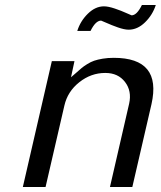

<svg xmlns="http://www.w3.org/2000/svg" viewBox="-20 -743 639 763"><path d="M398.9 -453.1H397.9Q341.8 -453.1 295.2 -416.3Q248.5 -379.4 235.8 -323.2L161.1 0H70.8L186 -500H275.9L262.2 -436Q270 -442.4 283.4 -454.3Q296.9 -466.3 304.7 -472.9Q312.5 -479.5 326.7 -488.3Q340.8 -497.1 354.2 -501.7Q367.7 -506.3 387.9 -509.8Q408.2 -513.2 432.1 -513.2Q623.5 -513.2 582 -329.1L505.9 0H417L493.2 -331.1Q504.4 -381.3 476.8 -417.2Q449.2 -453.1 398.9 -453.1ZM287.1 -620.1Q299.3 -659.2 329.1 -688.5Q358.9 -717.8 393.1 -717.8Q410.2 -717.8 436.3 -709Q462.4 -700.2 481.9 -691.2Q501.5 -682.1 502.9 -682.1Q523.9 -682.1 543.9 -723.1H599.1Q586.4 -683.6 556.4 -654.3Q526.4 -625 491.2 -625Q474.6 -625 448.7 -634Q422.9 -643.1 403.1 -652.1Q383.3 -661.1 381.8 -661.1Q359.9 -661.1 339.8 -620.1Z"/></svg>

Font: Perun
Style: Italic
Weight: 400
Italic angle: -12°
Foundry: Stefan Peev, Context Ltd
Version: Version 001.000